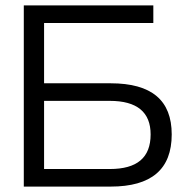

<svg xmlns="http://www.w3.org/2000/svg" viewBox="-20 -690 700 710"><path d="M68 0H389C540 0 615 -64 615 -193C615 -319 541 -382 389 -382H143V-605H547V-670H68ZM143 -65V-317H386C487 -317 537 -275 537 -193C537 -107 487 -65 386 -65Z"/></svg>

Font: LT Wave Text Light
Style: Regular
Weight: 300
Designer: Daniel Lyons
Version: Version 2.5 (Glyphs App)